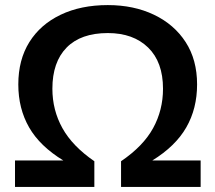

<svg xmlns="http://www.w3.org/2000/svg" viewBox="-20 -735 847 755"><path d="M39 0V-104H229Q137 -160 94.5 -234Q52 -308 52 -403Q52 -500 95.5 -569.5Q139 -639 218.5 -677Q298 -715 404 -715Q506 -715 585.5 -677Q665 -639 710 -569.5Q755 -500 755 -403Q755 -308 712.5 -234Q670 -160 579 -104H769V0H456V-101Q543 -160 582 -231Q621 -302 621 -386Q621 -491 562.5 -548Q504 -605 404 -605Q298 -605 242 -548Q186 -491 186 -386Q186 -302 225.5 -231Q265 -160 351 -101V0Z"/></svg>

Font: MulishBold
Style: Bold
Weight: 700
Designer: Vernon Adams
Foundry: Vernon Adams
Version: Version 3.602; ttfautohint (v1.8.3)